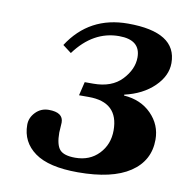

<svg xmlns="http://www.w3.org/2000/svg" viewBox="-64 -563 609 636"><g transform="rotate(10 240.5 -245.0)"><path d="M46 -114Q46 -138 64 -156.5Q82 -175 108 -175Q157 -175 157 -141Q157 -135 156 -123.5Q155 -112 155 -107Q155 -66 169 -50Q183 -34 221 -34Q270 -34 300.5 -66Q331 -98 331 -145Q331 -240 231 -240H198L209 -286H238Q300 -286 333.5 -321.5Q367 -357 367 -397Q367 -456 295 -456Q208 -456 147 -373L118 -395Q187 -502 317 -502Q481 -502 481 -398Q481 -355 443.5 -318.5Q406 -282 345 -268V-265Q402 -261 437.5 -225Q473 -189 473 -139Q473 -68 413 -28Q353 12 238 12Q140 12 93 -22Q46 -56 46 -114Z"/></g></svg>

Font: Lingua Franca
Style: Bold Italic
Weight: 700
Italic angle: -13°
Version: Version 1.19